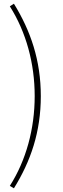

<svg xmlns="http://www.w3.org/2000/svg" viewBox="-20 -824 339 1035"><path d="M55 191C145 46 200 -112 200 -306C200 -499 145 -658 55 -804L33 -790C121 -651 167 -482 167 -306C167 -130 121 40 33 178Z"/></svg>

Font: Noto Sans Japanese Thin
Style: Regular
Weight: 100
Designer: Ryoko NISHIZUKA (kana & ideographs); Paul D. Hunt (Latin, Greek & Cyrillic); Wenlong ZHANG (bopomofo); Sandoll Communica
Foundry: Adobe Systems Incorporated
Version: Version 1.000;PS 1;hotconv 1.0.78;makeotf.lib2.5.61930